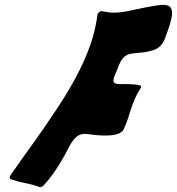

<svg xmlns="http://www.w3.org/2000/svg" viewBox="-20 -770 728 790"><path d="M146 0Q144 0 142.6 -0.5Q113.3 -11.2 81.5 -17.1Q52.7 -22.9 26.4 -31.7Q20 -34.7 20 -40.5Q20 -42 20.5 -43.9Q22 -48.8 95.2 -150.9Q159.7 -239.3 220.7 -332.5Q326.2 -493.2 362.3 -618.7Q375 -663.6 380.9 -708.5L381.3 -711.4Q382.8 -715.8 387.5 -720Q392.1 -724.1 398.4 -724.1Q427.7 -717.8 447.8 -717.8Q483.4 -717.8 543.9 -732.4Q570.8 -738.3 612.3 -745.6Q636.2 -750 651.9 -750Q667.5 -750 678.2 -743.2Q688 -733.9 688 -716.3Q688 -705.6 684.6 -691.9L679.2 -670.4Q671.9 -646.5 663.6 -625.5Q660.2 -616.7 658.7 -610.8Q644 -574.7 613 -564.5Q582 -554.2 549.3 -552.7Q533.2 -551.3 519.5 -549.3Q494.6 -544.4 482.7 -526.6Q470.7 -508.8 463.4 -486.3Q459 -475.6 454.6 -465.8Q450.2 -456.1 448.2 -448.7Q446.8 -442.4 446.8 -438Q446.8 -432.1 449.7 -429.7Q457 -423.8 475.1 -423.8L493.2 -424.3Q554.7 -423.3 559.1 -416.5Q560.5 -414.6 560.5 -412.6Q560.5 -411.1 560.1 -410.2Q559.1 -408.2 557.6 -405.8Q533.2 -369.1 514.2 -306.6Q504.4 -272 488.3 -236.8Q474.6 -212.4 414.1 -212.4Q377.4 -212.4 339.4 -218.8L329.6 -219.2Q304.7 -219.2 288.1 -200.7Q271.5 -182.1 258.8 -155.3Q210 -61 158.7 -6.3Q151.9 0 146 0Z"/></svg>

Font: Weird Comic
Style: Italic
Weight: 400
Italic angle: -16°
Designer: GGBotNet
Foundry: GGBotNet
Version: 0.80